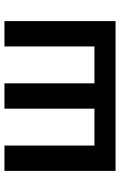

<svg xmlns="http://www.w3.org/2000/svg" viewBox="142 -682 540 864"><g transform="rotate(-90 412.0 -250.0)"><path d="M75 0V-500H189V-95H355V-500H469V-95H635V-500H749V0Z"/></g></svg>

Font: Wix Madefor Text SemiBold
Style: Regular
Weight: 600
Designer: Dalton Maag Ltd
Foundry: Dalton Maag Ltd
Version: Version 3.100